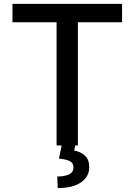

<svg xmlns="http://www.w3.org/2000/svg" viewBox="-20 -747 691 986"><path d="M44 -632.8V-727.3H606.9V-632.8H380V0H270.6V-632.8ZM297.2 -2.8H366.8L361.2 26.3Q392 31.2 415.1 51.1Q438.2 71 438.2 111.2Q438.6 159.1 396.8 188.9Q355.1 218.8 276.3 218.8L274.1 159.4Q311.1 159.4 334 148.8Q356.9 138.1 357.2 114.3Q357.6 90.6 339.7 81Q321.7 71.4 282.7 67.5Z"/></svg>

Font: InterMG Medium
Style: Regular
Weight: 500
Designer: Rasmus Andersson
Foundry: rsms
Version: Version 3.019;December 26, 2023;FontCreator 15.0.0.2955 64-b